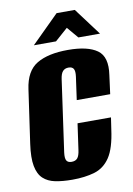

<svg xmlns="http://www.w3.org/2000/svg" viewBox="-78 -707 531 769"><g transform="rotate(-10 187.0 -322.0)"><path d="M154 12Q114 12 84.5 6Q55 0 36 -17.5Q17 -35 10.5 -69Q4 -103 12 -159L43 -375Q53 -448 99 -475.5Q145 -503 226 -503Q306 -503 344.5 -475.5Q383 -448 372 -375L362 -299H226L239 -392Q242 -414 236.5 -423.5Q231 -433 216 -433Q201 -433 192.5 -423.5Q184 -414 181 -392L140 -101Q137 -78 142.5 -68.5Q148 -59 163 -59Q179 -59 187 -68.5Q195 -78 198 -101L213 -207H349L342 -160Q332 -84 307.5 -47.5Q283 -11 244 0.5Q205 12 154 12ZM95 -545 207 -656H281L364 -545H276L237 -591L185 -545Z"/></g></svg>

Font: Alumni Sans ExtraBold
Style: Italic
Weight: 800
Italic angle: -8°
Designer: Robert E. Leuschke
Foundry: Robert E. Leuschke
Version: Version 1.016